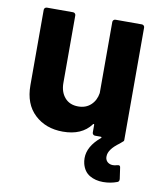

<svg xmlns="http://www.w3.org/2000/svg" viewBox="-80 -579 708 838"><g transform="rotate(10 273.5 -160.5)"><path d="M488 109Q495 109 496 118L503 167V171Q503 179 495 182Q466 193 433 193Q399 193 373.5 178Q348 163 339 129Q336 117 336 104Q336 52 391 6Q394 4 393 2Q392 0 389 0H364Q359 0 355.5 -3.5Q352 -7 352 -12V-46Q352 -49 350 -49.5Q348 -50 346 -47Q306 7 222 7Q146 7 97 -39Q48 -85 48 -168V-502Q48 -507 51.5 -510.5Q55 -514 60 -514H176Q181 -514 184.5 -510.5Q188 -507 188 -502V-203Q188 -163 209.5 -138Q231 -113 269 -113Q303 -113 325 -133.5Q347 -154 352 -187V-502Q352 -507 355.5 -510.5Q359 -514 364 -514H481Q486 -514 489.5 -510.5Q493 -507 493 -502V-4Q493 1 491 2L476 15Q429 49 429 80Q429 87 430 90Q433 101 442 107Q451 113 463 113Q472 113 481 110Q484 109 488 109Z"/></g></svg>

Font: Amber EN
Style: Bold
Weight: 700
Designer: Jeremy Tribby
Foundry: Tribby Type
Version: Version 1.408 November 24, 2021